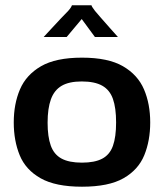

<svg xmlns="http://www.w3.org/2000/svg" viewBox="-20 -696 619 726"><path d="M290 10Q190 10 133.5 -22Q77 -54 54.5 -109Q32 -164 32 -233Q32 -303 55.5 -358Q79 -413 135 -445.5Q191 -478 290 -478Q389 -478 445 -445.5Q501 -413 524.5 -358Q548 -303 548 -233Q548 -164 525.5 -109Q503 -54 447 -22Q391 10 290 10ZM290 -81Q338 -81 366.5 -96Q395 -111 407 -144.5Q419 -178 419 -233Q419 -288 407 -322Q395 -356 366.5 -372Q338 -388 289 -388Q241 -388 213 -371.5Q185 -355 172.5 -320.5Q160 -286 160 -232Q160 -179 172 -145.5Q184 -112 212.5 -96.5Q241 -81 290 -81ZM145 -556Q159 -571 176 -589.5Q193 -608 210 -626Q227 -644 238 -655Q246 -664 249 -669.5Q252 -675 252 -676H326Q326 -672 339 -655Q345 -648 360 -630.5Q375 -613 393 -593Q411 -573 426 -556H339L289 -624L232 -556Z"/></svg>

Font: Red Rose SemiBold
Style: Regular
Weight: 600
Designer: Jaikishan Patel
Version: Version 2.000